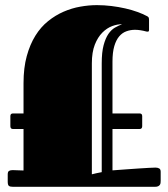

<svg xmlns="http://www.w3.org/2000/svg" viewBox="-20 -721 650 741"><path d="M30.3 -223.1Q20 -223.1 20 -233.9V-272.9Q20 -283.2 30.3 -283.2H70.8V-399.9Q70.8 -459.5 83.3 -504.6Q95.7 -549.8 116.7 -583.5Q137.7 -617.2 165.8 -639.6Q193.8 -662.1 225.3 -675.8Q256.8 -689.5 289.8 -695.3Q322.8 -701.2 354 -701.2Q381.8 -701.2 409.9 -697.8Q438 -694.3 463.6 -688.5Q489.3 -682.6 510.7 -674.8Q532.2 -667 547.4 -658.7Q549.8 -657.7 552.5 -655Q555.2 -652.3 555.2 -644V-606Q555.2 -599.1 551 -598.9Q546.9 -598.6 543.9 -599.6Q533.2 -602.5 522.5 -604.2Q511.7 -606 501 -606Q483.9 -606 468 -600.3Q452.1 -594.7 440.2 -580.8Q428.2 -566.9 421.1 -543Q414.1 -519 414.1 -482.9V-283.2H518.6Q528.8 -283.2 528.8 -272.9V-233.9Q528.8 -223.1 518.6 -223.1H414.1V-63.5Q440.4 -65.4 466.8 -67.4Q493.2 -69.3 515.6 -70.8Q538.1 -72.3 554.9 -73.2Q571.8 -74.2 580.1 -74.2Q588.4 -74.2 594.2 -71Q600.1 -67.9 600.1 -58.1V-23.9Q600.1 -19.5 599.6 -15.1Q599.1 -10.7 596.9 -7.6Q594.7 -4.4 590.3 -2.2Q585.9 0 577.6 0H30.3Q18.6 0 14.2 -3.7Q9.8 -7.3 9.8 -20V-47.9Q9.8 -58.6 15.1 -61.5Q20.5 -64.5 28.8 -64.5L70.8 -63V-223.1ZM334.5 -48.3Q341.3 -50.3 352.1 -52.5Q362.8 -54.7 372.6 -56.6V-476.6Q372.6 -519.5 379.9 -546.6Q387.2 -573.7 398.4 -590.1Q409.7 -606.4 423.8 -614.5Q438 -622.6 451.2 -627.4Q433.6 -627.9 413.1 -620.4Q392.6 -612.8 375 -595.2Q357.4 -577.6 345.9 -548.6Q334.5 -519.5 334.5 -476.6Z"/></svg>

Font: Fascinate Inline
Style: Regular
Weight: 900
Designer: Astigmatic (AOETI)
Foundry: Astigmatic (AOETI)
Version: Version 1.000